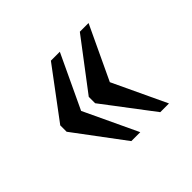

<svg xmlns="http://www.w3.org/2000/svg" viewBox="-97 -589 638 638"><g transform="rotate(-45 222.0 -270.0)"><path d="M335 -81H376L287 -270L376 -459H335L203 -285V-255ZM199 -81H241L152 -270L241 -459H199L69 -285V-255Z"/></g></svg>

Font: Noto Serif Tamil Condensed
Style: Italic
Weight: 400
Width: 3
Italic angle: -12°
Designer: Indian Type Foundry, Tom Grace, and the Monotype Design Team
Foundry: Monotype Imaging Inc.
Version: Version 2.003